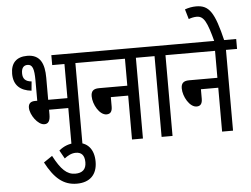

<svg xmlns="http://www.w3.org/2000/svg" viewBox="-68 -956 1713 1312"><g transform="rotate(-5 788.5 -300.0)"><path d="M144 -632C71 -632 31 -593 31 -518C31 -439 78 -400 153 -392L159 -455C116 -459 99 -479 99 -516C99 -553 115 -570 141 -570C175 -570 186 -539 186 -460V-320H170C139 -320 125 -304 125 -278C125 -229 176 -156 221 -156C247 -156 261 -174 261 -219V-252H393V0H468V-554H544V-622H309V-554H393V-320H261V-472C261 -567 234 -632 144 -632Z M407 268C497 268 547 217 547 129C547 46 505 -10 421 -10C378 -10 341 4 307 32L339 89C361 72 387 57 417 57C454 57 477 77 477 127C477 176 450 199 402 199C344 199 304 159 254 64L195 104C253 214 314 268 407 268Z M532 -622V-554H808V-369H614C573 -369 559 -351 559 -318C559 -262 602 -186 650 -186C677 -186 689 -203 689 -236V-301H808V0H883V-554H959V-622Z M1086 -554H1162V-622H947V-554H1011V0H1086Z M1150 -622V-554H1426V-369H1232C1191 -369 1177 -351 1177 -318C1177 -262 1220 -186 1268 -186C1295 -186 1307 -203 1307 -236V-301H1426V0H1501V-554H1577V-622Z M1428 -615H1496C1448 -817 1412 -868 1323 -868C1297 -868 1271 -863 1246 -854L1266 -786C1284 -793 1304 -797 1321 -797C1370 -797 1391 -756 1428 -615Z"/></g></svg>

Font: Noto Sans Devanagari ExtraCondensed
Style: Regular
Weight: 400
Width: 2
Designer: Jelle Bosma - Monotype Design Team
Foundry: Monotype Imaging Inc.
Version: Version 2.004